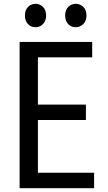

<svg xmlns="http://www.w3.org/2000/svg" viewBox="-20 -988 568 1008"><path d="M161 -81H474V0H83V-768H464V-687H161L179 -708V-422L161 -439H431V-358H161L179 -379V-60ZM167 -845Q143 -845 127 -861.5Q111 -878 111 -907Q111 -936 127.5 -952Q144 -968 167 -968Q189 -968 205.5 -952Q222 -936 222 -907Q222 -878 205.5 -861.5Q189 -845 167 -845ZM376 -845Q354 -845 338 -861.5Q322 -878 322 -907Q322 -936 338.5 -952Q355 -968 377 -968Q400 -968 417 -952Q434 -936 434 -907Q434 -878 417 -861.5Q400 -845 376 -845Z"/></svg>

Font: Yaldevi Medium
Style: Regular
Weight: 500
Designer: Sol Matas, Rajitha Manaperi, Kosala Senevirathne
Foundry: Mooniak
Version: Version 1.100